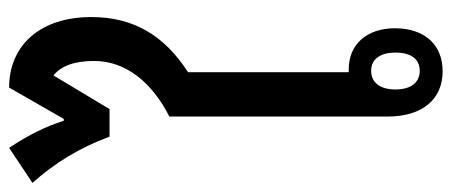

<svg xmlns="http://www.w3.org/2000/svg" viewBox="-328 -662 968 411"><g transform="rotate(-90 155.5 -456.0)"><path d="M325 -744C325 -854 264 -920 174 -920L107 -803H103C91 -841 73 -878 45 -920L-30 -870C12 -823 45 -770 69 -705H128L200 -825C220 -809 231 -781 231 -738C231 -670 185 -614 112 -577V-110C112 -34 150 8 209 8C267 8 301 -32 301 -94C301 -154 267 -193 213 -193H207V-537C286 -588 325 -654 325 -744ZM210 -145C236 -145 249 -124 249 -93C249 -61 236 -41 210 -41C184 -41 170 -61 170 -93C170 -125 184 -145 210 -145Z"/></g></svg>

Font: Noto Sans Thai Looped Condensed Medium
Style: Regular
Weight: 500
Width: 3
Designer: Sasikarn Vongin, Ben Mitchell
Foundry: The Fontpad Ltd
Version: Version 1.001